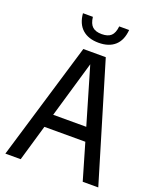

<svg xmlns="http://www.w3.org/2000/svg" viewBox="-168 -1038 934 1137"><g transform="rotate(20 299.0 -469.0)"><path d="M6.5 0 228.5 -740H370L592 0H494L427.5 -228H169.5L103 0ZM194 -313H402.5L298 -669ZM300 -805.5Q235.5 -805.5 197.5 -839.2Q159.5 -873 154 -938.5H216.5Q221.5 -896 241.5 -878Q261.5 -860 300 -860Q339 -860 358.5 -878Q378 -896 382.5 -938.5H445Q439.5 -872.5 402.2 -839Q365 -805.5 300 -805.5Z"/></g></svg>

Font: Encode Sans Condensed Condensed Medium
Style: Regular
Weight: 500
Width: 3
Designer: Multiple Designers
Foundry: Impallari Type
Version: Version 3.000; ttfautohint (v1.8.3) -l 8 -r 50 -G 200 -x 14 